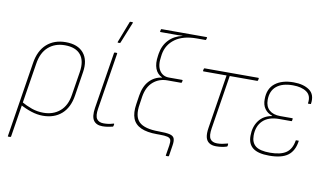

<svg xmlns="http://www.w3.org/2000/svg" viewBox="-84 -884 2158 1258"><g transform="rotate(10 994.5 -255.0)"><path d="M32 185Q27 185 29 181L108 -318Q121 -402 170.5 -446Q220 -490 296 -490Q377 -490 415.5 -443.5Q454 -397 441 -316L416 -156Q403 -74 354.5 -31.5Q306 11 230 11Q193 11 153 -2Q113 -15 75 -36L79 -56Q116 -35 153 -22Q190 -9 231 -9Q296 -9 340 -46.5Q384 -84 395 -156L420 -313Q432 -389 399 -429Q366 -469 294 -469Q228 -469 184 -430Q140 -391 129 -315L50 181Q48 185 44 185Z M627 11Q586 11 568 -15Q550 -41 559 -99L619 -474Q620 -479 624 -479H635Q641 -479 640 -474L580 -99Q572 -49 586 -29Q600 -9 632 -9Q647 -9 662 -11Q677 -13 697 -19Q702 -20 701 -14L699 -4Q698 1 694 2Q678 6 661 8.5Q644 11 627 11ZM633 -546Q631 -546 630.5 -547.5Q630 -549 631 -552L685 -692Q686 -694 687.5 -694.5Q689 -695 691 -695H703Q705 -695 706 -693.5Q707 -692 706 -690L649 -549Q648 -546 642 -546Z M1073 130Q1069 130 1070 126L1081 58Q1085 33 1080.5 21Q1076 9 1059 4.5Q1042 0 1004 0H988Q922 0 881.5 -18.5Q841 -37 826.5 -74.5Q812 -112 821 -170L830 -229Q840 -292 873.5 -328Q907 -364 957 -371V-372Q924 -387 911 -421.5Q898 -456 906 -507L908 -521Q917 -577 952 -614Q987 -651 1042 -663L1041 -664Q1022 -663 1006 -663Q990 -663 971 -663H896Q891 -663 892 -667L895 -680Q896 -683 899 -683H1197Q1203 -683 1202 -678L1199 -668Q1198 -663 1195 -663H1136Q1046 -663 993 -624.5Q940 -586 929 -521L927 -506Q917 -446 938.5 -412.5Q960 -379 1001 -379H1089Q1094 -379 1093 -374L1091 -365Q1090 -361 1089 -360Q1088 -359 1086 -359H995Q940 -359 901 -325.5Q862 -292 851 -228L843 -174Q829 -91 865.5 -55.5Q902 -20 997 -20Q1047 -20 1071 -14Q1095 -8 1101 8.5Q1107 25 1102 55L1091 126Q1090 130 1086 130Z M1383 11Q1355 11 1337 -1Q1319 -13 1313.5 -37Q1308 -61 1314 -99L1371 -458H1218Q1213 -458 1214 -464L1216 -473Q1217 -479 1221 -479H1579Q1583 -479 1582 -474L1580 -463Q1579 -458 1574 -458H1392L1335 -100Q1327 -50 1340.5 -29.5Q1354 -9 1387 -9Q1404 -9 1421 -12Q1438 -15 1455 -20Q1460 -22 1459 -15L1458 -4Q1457 -1 1455.5 -0.5Q1454 0 1452 1Q1441 5 1422.5 8Q1404 11 1383 11Z M1736 11Q1662 11 1627.5 -16Q1593 -43 1594 -98Q1594 -156 1624 -197Q1654 -238 1711 -248V-250Q1679 -260 1661 -285.5Q1643 -311 1644 -349Q1644 -419 1689.5 -454.5Q1735 -490 1812 -490Q1878 -490 1917.5 -462Q1957 -434 1948 -372Q1948 -369 1944 -369H1930Q1927 -369 1928 -372Q1936 -423 1902.5 -446.5Q1869 -470 1811 -470Q1740 -470 1702 -438.5Q1664 -407 1664 -347Q1664 -304 1690 -280.5Q1716 -257 1763 -257H1844Q1847 -257 1847 -253L1845 -241Q1845 -237 1841 -237H1760Q1689 -237 1651.5 -200.5Q1614 -164 1614 -101Q1614 -54 1643 -31.5Q1672 -9 1738 -9Q1809 -9 1845.5 -34Q1882 -59 1891 -116Q1891 -119 1895 -119H1909Q1913 -119 1911 -116Q1902 -51 1861 -20Q1820 11 1736 11Z"/></g></svg>

Font: Sofia Sans Semi Condensed Thin
Style: Italic
Weight: 250
Italic angle: -9°
Version: Version 4.100